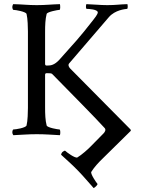

<svg xmlns="http://www.w3.org/2000/svg" viewBox="-20 -666 740 950"><path d="M429.7 57.6C418 70.3 382.8 101.6 362.3 113.3C350.6 117.2 310.5 87.9 302.7 80.1C300.8 78.1 293.9 82 289.1 85.9C285.2 89.8 282.2 96.7 282.2 99.6C315.4 129.9 335.9 147.5 367.2 179.7C396.5 210 417 235.4 443.4 264.6C449.2 262.7 465.8 247.1 461.9 243.2C457 238.3 426.8 194.3 431.6 184.6C446.3 161.1 465.8 139.6 491.2 115.2L626 -17.6C628.9 -20.5 627 -24.4 624 -27.3L328.1 -326.2C322.3 -332 314.5 -343.8 322.3 -352.5L518.6 -581.1C549.8 -617.2 599.6 -621.1 608.4 -622.1C613.3 -622.1 612.3 -640.6 610.4 -645.5C571.3 -644.5 553.7 -640.6 510.7 -640.6C475.6 -640.6 443.4 -644.5 407.2 -645.5C404.3 -637.7 404.3 -622.1 409.2 -622.1C417 -622.1 463.9 -620.1 463.9 -604.5C463.9 -595.7 446.3 -573.2 441.4 -567.4C369.1 -474.6 351.6 -458 273.4 -370.1C249 -343.8 230.5 -341.8 216.8 -341.8H209C205.1 -341.8 203.1 -345.7 203.1 -349.6V-506.8C203.1 -542 204.1 -570.3 210.9 -597.7C214.8 -607.4 266.6 -617.2 274.4 -617.2C279.3 -617.2 278.3 -640.6 276.4 -645.5C237.3 -644.5 205.1 -640.6 162.1 -640.6C118.2 -640.6 90.8 -644.5 45.9 -645.5C43.9 -644.5 41 -636.7 41 -630.9C41 -625 43.9 -617.2 45.9 -617.2C57.6 -617.2 106.4 -608.4 111.3 -597.7C117.2 -574.2 118.2 -527.3 118.2 -510.7V-131.8C118.2 -114.3 117.2 -67.4 111.3 -44.9C106.4 -33.2 57.6 -25.4 45.9 -25.4C43.9 -25.4 41 -17.6 41 -11.7C41 -5.9 43.9 1 45.9 2.9C90.8 1 118.2 -2 162.1 -2C205.1 -2 237.3 1 276.4 2.9C279.3 -2.9 279.3 -25.4 274.4 -25.4C266.6 -25.4 214.8 -34.2 210.9 -44.9C204.1 -71.3 203.1 -100.6 203.1 -135.7V-295.9C203.1 -299.8 205.1 -303.7 209 -303.7H218.8C226.6 -303.7 234.4 -303.7 238.3 -299.8C340.8 -195.3 449.2 -85.9 498 -32.2C505.9 -23.4 498 -11.7 492.2 -5.9Z"/></svg>

Font: Crimson
Style: Roman
Weight: 400
Version: Version 0.2